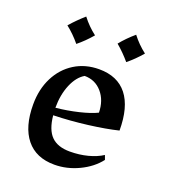

<svg xmlns="http://www.w3.org/2000/svg" viewBox="-117 -687 691 784"><g transform="rotate(20 229.0 -295.5)"><path d="M43 -191Q43 -257 69 -308.5Q95 -360 141.5 -389Q188 -418 248 -418Q328 -418 369.5 -365.5Q411 -313 411 -211Q358 -198 283 -188.5Q208 -179 135 -177Q141 -116 168.5 -88.5Q196 -61 249 -61Q290 -61 326.5 -70.5Q363 -80 389 -97L396 -78Q365 -38 313.5 -13.5Q262 11 208 11Q128 11 85.5 -41.5Q43 -94 43 -191ZM307 -251Q306 -304 276.5 -338Q247 -372 201 -372Q170 -354 151.5 -310Q133 -266 133 -209Q183 -214 231 -225.5Q279 -237 307 -251ZM64 -542Q92 -574 124 -602Q150 -568 184 -542Q155 -508 124 -483Q97 -516 64 -542ZM282 -542Q307 -573 341 -602Q367 -568 401 -542Q372 -508 341 -483Q314 -515 282 -542Z"/></g></svg>

Font: Mirza
Style: Regular
Weight: 400
Designer: Arabic design by Kourosh Beigpour, Latin design by Eduardo Tunni, engineering by Lasse Fister
Version: Version 1.000